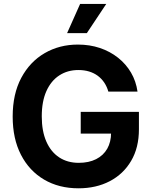

<svg xmlns="http://www.w3.org/2000/svg" viewBox="-20 -969 791 998"><path d="M388.2 9.8Q286.2 9.8 209.2 -35.5Q132.1 -80.8 89 -164.4Q45.9 -248 45.9 -362.8Q45.9 -480.8 90.7 -564.6Q135.5 -648.3 212.3 -692.8Q289 -737.3 384.9 -737.3Q446.2 -737.3 499.2 -719.6Q552.1 -701.8 593.5 -669Q634.9 -636.2 661.1 -591.5Q687.2 -546.7 694.8 -492.9H543.2Q535.7 -519.1 521.8 -539.8Q507.8 -560.5 488 -575.2Q468.1 -589.8 442.9 -597.4Q417.7 -605 387.3 -605Q331.2 -605 288.2 -577Q245.2 -549.1 221.1 -495.3Q197.1 -441.5 197.1 -364.3Q197.1 -287.1 220.9 -233.2Q244.6 -179.2 287.7 -150.9Q330.8 -122.6 389.2 -122.6Q441.8 -122.6 479.5 -141.7Q517.3 -160.8 537.4 -196Q557.4 -231.2 557.4 -279L588.7 -274.4H399.6V-387.6H702.1V-296.7Q702.1 -201.3 661.6 -132.7Q621.2 -64 550.4 -27.1Q479.6 9.8 388.2 9.8ZM328.7 -796.7 396.5 -948.7H532.4L431.3 -796.7Z"/></svg>

Font: Inter Variable LoSnoCo
Style: Regular
Weight: 400
Designer: Rasmus Andersson
Foundry: rsms
Version: Version 4.000;git-a52131595; featfreeze: case,dlig,ss01,ss02